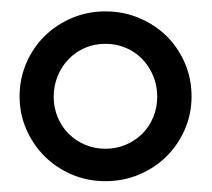

<svg xmlns="http://www.w3.org/2000/svg" viewBox="-20 -704 379 344"><path d="M15.1 -531.2Q15.1 -563 27.1 -590.8Q39.1 -618.7 59.8 -639.2Q80.6 -659.7 108.6 -671.6Q136.7 -683.6 168.9 -683.6Q201.2 -683.6 229.5 -671.6Q257.8 -659.7 278.6 -639.2Q299.3 -618.7 311.3 -590.8Q323.2 -563 323.2 -531.2Q323.2 -500 311.3 -472.4Q299.3 -444.8 278.6 -424.1Q257.8 -403.3 229.5 -391.4Q201.2 -379.4 168.9 -379.4Q136.7 -379.4 108.6 -391.4Q80.6 -403.3 59.8 -424.1Q39.1 -444.8 27.1 -472.4Q15.1 -500 15.1 -531.2ZM76.2 -530.8Q76.2 -511.2 83.3 -494.1Q90.3 -477.1 102.8 -464.6Q115.2 -452.1 132.1 -444.8Q148.9 -437.5 168.9 -437.5Q188.5 -437.5 205.6 -444.8Q222.7 -452.1 235.1 -464.6Q247.6 -477.1 254.6 -494.1Q261.7 -511.2 261.7 -530.8Q261.7 -550.3 254.6 -567.6Q247.6 -585 235.1 -597.9Q222.7 -610.8 205.6 -618.2Q188.5 -625.5 168.9 -625.5Q148.9 -625.5 132.1 -618.2Q115.2 -610.8 102.8 -597.9Q90.3 -585 83.3 -567.6Q76.2 -550.3 76.2 -530.8Z"/></svg>

Font: Carlito
Style: Regular
Weight: 400
Designer: Lukasz Dziedzic
Foundry: tyPoland Lukasz Dziedzic
Version: Version 1.103; Beta1; all basic design good, some composites